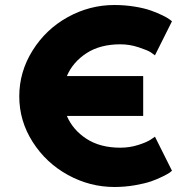

<svg xmlns="http://www.w3.org/2000/svg" viewBox="-20 -748 764 767"><path d="M461 -158Q498 -158 532.5 -169Q567 -180 583 -191L599 -202L667 -66Q664 -63 658 -58.5Q652 -54 630 -43Q608 -32 583.5 -23.5Q559 -15 519 -8Q479 -1 437 -1Q339 -1 251.5 -49Q164 -97 110.5 -181Q57 -265 57 -363Q57 -461 110 -546Q163 -631 250.5 -679.5Q338 -728 437 -728Q479 -728 518.5 -721.5Q558 -715 584 -705.5Q610 -696 629.5 -686.5Q649 -677 658 -670L667 -663L599 -527Q593 -532 581.5 -539.5Q570 -547 534 -559Q498 -571 461 -571Q380 -571 325.5 -535.5Q271 -500 247 -444H552V-285H247Q271 -229 325.5 -193.5Q380 -158 461 -158Z"/></svg>

Font: Hussar
Style: BoldWeb
Weight: 700
Foundry: Cannot Into Space Fonts
Version: Version 2.00